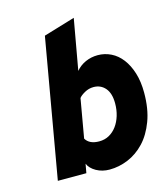

<svg xmlns="http://www.w3.org/2000/svg" viewBox="-110 -807 783 904"><g transform="rotate(-15 281.5 -355.0)"><path d="M313 12Q277 12 248.5 -4Q220 -20 210 -44L202 0H63L181 -676L334 -722L290 -475Q309 -498 337 -510.5Q365 -523 397 -523Q431 -523 461.5 -508Q492 -493 514.5 -463.5Q537 -434 550 -392Q563 -350 563 -296Q563 -217 541 -158.5Q519 -100 483.5 -62.5Q448 -25 403.5 -6.5Q359 12 313 12ZM300 -129Q327 -129 348.5 -141Q370 -153 385.5 -174Q401 -195 409.5 -223Q418 -251 418 -283Q418 -332 396 -357.5Q374 -383 339 -383Q316 -383 295.5 -371.5Q275 -360 267 -349L234 -160Q252 -129 300 -129Z"/></g></svg>

Font: Overpass Heavy
Style: Italic
Weight: 900
Italic angle: -10°
Designer: Delve Withrington, Dave Bailey
Foundry: Delve Fonts
Version: Version 3.000;DELV;Overpass